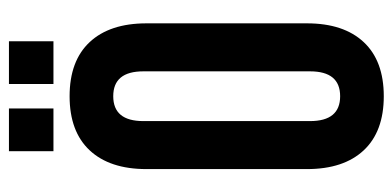

<svg xmlns="http://www.w3.org/2000/svg" viewBox="-250 -640 899 440"><g transform="rotate(-90 200.0 -419.5)"><path d="M200 10Q119 10 76 -36Q33 -82 33 -166V-534Q33 -618 76 -664Q119 -710 200 -710Q281 -710 324 -664Q367 -618 367 -534V-166Q367 -82 324 -36Q281 10 200 10ZM200 -90Q257 -90 257 -159V-541Q257 -610 200 -610Q143 -610 143 -541V-159Q143 -90 200 -90ZM74 -849H172V-747H74ZM228 -849H326V-747H228Z"/></g></svg>

Font: Booming Bebas 2
Style: Regular
Weight: 400
Designer: Ryoichi Tsunekawa
Foundry: Ryoichi Tsunekawa
Version: Version 2.000